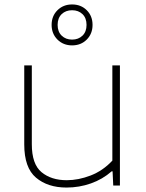

<svg xmlns="http://www.w3.org/2000/svg" viewBox="-20 -834 657 863"><path d="M279 9Q194.5 9 141.8 -35.5Q89 -80 89 -185V-540H123V-186Q123 -96 166.8 -60Q210.5 -24 280 -24Q332.5 -24 387.5 -45.2Q442.5 -66.5 485 -112V-540H519V0H489L486 -64H482Q441 -28 388.5 -9.5Q336 9 279 9ZM304 -630Q264.5 -630 238.2 -656.2Q212 -682.5 212 -722Q212 -762 238.2 -788Q264.5 -814 304 -814Q344 -814 370 -788Q396 -762 396 -722Q396 -682.5 370 -656.2Q344 -630 304 -630ZM304 -656Q332.5 -656 350.8 -673.8Q369 -691.5 369 -722Q369 -753 350.8 -770.5Q332.5 -788 304 -788Q275.5 -788 257.2 -770.5Q239 -753 239 -722Q239 -691.5 257.2 -673.8Q275.5 -656 304 -656Z"/></svg>

Font: Encode Sans Expanded Expanded Thin
Style: Regular
Weight: 100
Width: 7
Designer: Multiple Designers
Foundry: Impallari Type
Version: Version 3.000; ttfautohint (v1.8.3) -l 8 -r 50 -G 200 -x 14 